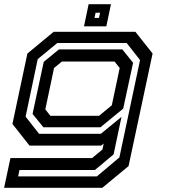

<svg xmlns="http://www.w3.org/2000/svg" viewBox="-32 -691 802 911"><path d="M-12.5 200 17.5 59H405L454 18.5L460 -10L448 0H108L27 -103L98 -437L222.5 -540H610.5L692 -437L578 97L453.5 200ZM54 146H427.5L534.5 56L632.5 -406L569 -487H240L147 -410.5L89.5 -137.5L153.5 -56H446.5L544.5 -136.5L507 41.5L418.5 115.5H60.5ZM174 -87 122.5 -150.5 175.5 -397.5 247.5 -456.5H548.5L599.5 -393L552.5 -175.5L444.5 -87ZM207 -141.5H438L498.5 -191.5L536 -368.5L511.5 -399H261.5L224.5 -368.5L183 -172ZM366.5 -566 388.5 -671H494.5L472.5 -566ZM416.5 -606H437.5L443 -630.5H421.5Z"/></svg>

Font: Tourney Expanded SemiBold
Style: Italic
Weight: 600
Width: 7
Italic angle: -12°
Designer: Tyler Finck
Foundry: Etcetera Type Co
Version: Version 1.010; ttfautohint (v1.8.3)